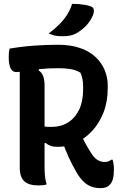

<svg xmlns="http://www.w3.org/2000/svg" viewBox="-20 -951 640 991"><path d="M388 -279Q401 -248 415.5 -220.5Q430 -193 448 -165Q464 -138 481.5 -126.5Q499 -115 519 -115Q532 -115 539.5 -118Q547 -121 555 -127H561Q565 -114 566.5 -101.5Q568 -89 568 -75Q568 -46 562.5 -26.5Q557 -7 547 2Q538 12 526.5 16Q515 20 498 20Q474 20 452.5 12.5Q431 5 412 -13Q393 -31 377 -58Q352 -101 333.5 -141.5Q315 -182 301 -225ZM29 -700Q93 -711 156.5 -715.5Q220 -720 279 -720Q346 -720 395 -702.5Q444 -685 475 -655Q506 -625 521 -587.5Q536 -550 536 -510V-495Q536 -426 514 -370Q492 -314 455 -274.5Q418 -235 372 -214Q326 -193 278 -193Q257 -193 242 -198Q227 -203 216 -213L183 -211V-304Q195 -300 207.5 -298Q220 -296 246 -296Q294 -296 330.5 -318.5Q367 -341 388 -384Q409 -427 409 -490V-504Q409 -526 405.5 -543.5Q402 -561 395 -576Q371 -590 344.5 -594.5Q318 -599 281 -599Q227 -599 182.5 -594Q138 -589 107.5 -584Q77 -579 64 -579Q44 -579 34.5 -599Q25 -619 25 -657Q25 -669 26 -679.5Q27 -690 29 -700ZM221 1Q210 4 200.5 5Q191 6 177 6Q129 6 105.5 -15.5Q82 -37 82 -85Q82 -151 82 -218Q82 -285 82 -351.5Q82 -418 82 -484.5Q82 -551 82 -618H191L179 -588Q196 -577 203 -557.5Q210 -538 210 -509Q210 -441 210 -371.5Q210 -302 210 -231.5Q210 -161 210 -91Q210 -65 212 -43Q214 -21 221 1ZM352 -931Q374 -931 390.5 -929.5Q407 -928 421.5 -925.5Q436 -923 448 -918Q461 -914 463.5 -903Q466 -892 462 -878Q456 -862 447 -847.5Q438 -833 427 -821Q416 -809 402 -798Q388 -787 372 -778Q356 -770 340.5 -767Q325 -764 303 -764Q291 -764 278.5 -765Q266 -766 255 -769.5Q244 -773 231 -778Q262 -801 285.5 -824.5Q309 -848 326 -874.5Q343 -901 352 -931Z"/></svg>

Font: Recursive Monospace Casual SemiBold
Style: Regular
Weight: 600
Version: Version 1.047